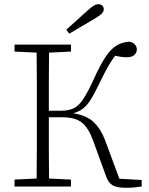

<svg xmlns="http://www.w3.org/2000/svg" viewBox="-20 -886 707 912"><path d="M295 -745Q321 -768 346 -791Q371 -814 396 -836Q415 -853 426 -859.5Q437 -866 447 -866Q458 -866 465.5 -859.5Q473 -853 473 -842Q473 -831 463 -821Q453 -811 429 -797Q399 -780 369 -761.5Q339 -743 309 -726ZM483 -51 422 -219Q400 -279 368.5 -304Q337 -329 275 -329H212Q212 -241 212 -172Q212 -103 213 -38L317 -33V0H49V-33L154 -38Q155 -106 155 -173.5Q155 -241 155 -308V-366Q155 -434 155 -501.5Q155 -569 154 -636L49 -641V-674H317V-641L213 -636Q212 -569 212 -500Q212 -431 212 -360H268Q305 -360 329.5 -371.5Q354 -383 375.5 -415.5Q397 -448 425 -509Q456 -578 481.5 -616Q507 -654 534 -670Q561 -686 595 -688Q611 -685 620.5 -675Q630 -665 630 -651Q630 -637 618.5 -625.5Q607 -614 581 -614Q568 -614 554.5 -616Q541 -618 527 -621Q509 -598 493 -569.5Q477 -541 455 -496Q430 -443 411 -413Q392 -383 372.5 -369Q353 -355 328 -348Q392 -338 425.5 -305.5Q459 -273 478 -223L547 -37L653 -31V0Q639 2 620 4Q601 6 580 6Q535 6 514.5 -6Q494 -18 483 -51Z"/></svg>

Font: Source Serif 4 SmText Light
Style: Regular
Weight: 300
Designer: Frank Grießhammer
Foundry: Adobe
Version: Version 4.005;hotconv 1.1.0;makeotfexe 2.6.0